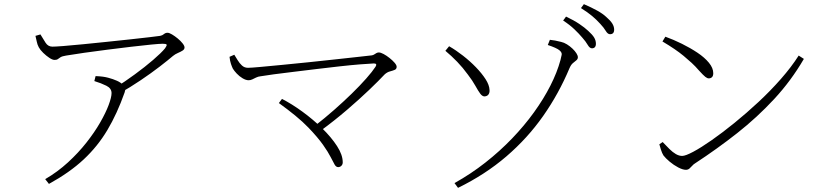

<svg xmlns="http://www.w3.org/2000/svg" viewBox="-20 -851 4010 926"><path d="M536 -428Q582 -457 630.5 -492.5Q679 -528 718.5 -562Q758 -596 776 -618Q786 -632 783.5 -636Q781 -640 765 -640Q750 -640 709 -636Q668 -632 613 -625.5Q558 -619 499 -611.5Q440 -604 387 -596.5Q334 -589 299 -583Q280 -580 272 -575Q264 -570 259 -566Q254 -562 243 -562Q233 -562 218 -572Q203 -582 188.5 -596Q174 -610 167 -623Q160 -636 157.5 -649.5Q155 -663 151 -678L175 -685Q188 -663 200 -644.5Q212 -626 233 -626Q246 -626 285.5 -629Q325 -632 379.5 -637.5Q434 -643 493 -649Q552 -655 606.5 -661Q661 -667 700 -671.5Q739 -676 752 -678Q763 -680 770.5 -686.5Q778 -693 788 -693Q796 -693 809.5 -685Q823 -677 837 -665.5Q851 -654 860.5 -642Q870 -630 870 -622Q870 -613 860.5 -607Q851 -601 838 -595.5Q825 -590 814 -581Q792 -562 750.5 -530Q709 -498 658.5 -464Q608 -430 557 -401ZM198 13Q258 -22 308 -68Q358 -114 397 -163.5Q436 -213 463 -260Q490 -307 504 -344.5Q518 -382 518 -402Q518 -425 493 -437.5Q468 -450 435 -460L441 -484Q464 -483 477.5 -481Q491 -479 502 -476Q525 -470 544 -461.5Q563 -453 574 -441Q582 -433 584 -426.5Q586 -420 581 -405Q545 -303 498 -224Q451 -145 383.5 -82Q316 -19 216 36Z M1501 -246Q1546 -281 1591 -320.5Q1636 -360 1676 -399Q1716 -438 1746 -472Q1776 -506 1791 -529Q1796 -537 1794 -541Q1792 -545 1783 -545Q1759 -544 1715.5 -540.5Q1672 -537 1618 -531Q1564 -525 1506.5 -518Q1449 -511 1395.5 -504.5Q1342 -498 1300 -492.5Q1258 -487 1236 -483Q1225 -482 1215 -477Q1205 -472 1196.5 -468Q1188 -464 1179 -464Q1166 -464 1150 -473.5Q1134 -483 1121.5 -496.5Q1109 -510 1103 -520Q1099 -528 1094 -542.5Q1089 -557 1087 -577L1110 -587Q1117 -576 1126 -561Q1135 -546 1147 -535Q1159 -524 1176 -524Q1190 -524 1234 -528Q1278 -532 1340 -538Q1402 -544 1470 -551Q1538 -558 1601 -565Q1664 -572 1710.5 -577Q1757 -582 1773 -584Q1780 -585 1785 -588.5Q1790 -592 1795.5 -595Q1801 -598 1807 -598Q1816 -598 1830 -590.5Q1844 -583 1858.5 -571.5Q1873 -560 1883 -548.5Q1893 -537 1893 -529Q1893 -518 1883.5 -514Q1874 -510 1860.5 -506.5Q1847 -503 1835 -492Q1808 -463 1761 -418Q1714 -373 1654 -321.5Q1594 -270 1526 -220ZM1611 -45Q1601 -45 1594 -57Q1587 -69 1575 -93Q1563 -117 1538 -152.5Q1513 -188 1468 -235Q1440 -264 1404 -293.5Q1368 -323 1325 -354L1340 -374Q1387 -350 1438.5 -312.5Q1490 -275 1534 -232Q1578 -189 1605.5 -146.5Q1633 -104 1633 -68Q1633 -58 1626.5 -51.5Q1620 -45 1611 -45Z M2172 32Q2251 -12 2321 -67Q2391 -122 2450 -183.5Q2509 -245 2555.5 -309.5Q2602 -374 2634.5 -438Q2667 -502 2683 -561Q2687 -576 2689 -587Q2691 -598 2677.5 -609Q2664 -620 2622 -634L2632 -659Q2644 -658 2657 -655.5Q2670 -653 2686 -649Q2700 -646 2714.5 -637Q2729 -628 2741 -616.5Q2753 -605 2760 -594Q2767 -583 2767 -575Q2767 -566 2759.5 -560Q2752 -554 2743 -546.5Q2734 -539 2727 -523Q2675 -399 2599.5 -291.5Q2524 -184 2422 -96.5Q2320 -9 2189 55ZM2317 -386Q2306 -386 2296 -399.5Q2286 -413 2272.5 -437.5Q2259 -462 2236 -492Q2212 -525 2185 -553Q2158 -581 2128 -606L2146 -628Q2179 -609 2213 -582.5Q2247 -556 2275.5 -526.5Q2304 -497 2322 -469Q2340 -441 2341 -417Q2342 -404 2336 -395.5Q2330 -387 2317 -386ZM2835 -618Q2824 -618 2814.5 -634.5Q2805 -651 2788 -670Q2772 -689 2750 -710Q2728 -731 2696 -752L2710 -771Q2748 -753 2774 -735.5Q2800 -718 2817 -702Q2837 -684 2845.5 -670Q2854 -656 2854 -640Q2854 -629 2849 -623.5Q2844 -618 2835 -618ZM2922 -686Q2911 -686 2901.5 -702Q2892 -718 2875 -736Q2857 -756 2835.5 -774Q2814 -792 2782 -812L2796 -831Q2833 -815 2860 -800Q2887 -785 2903 -770Q2924 -752 2933 -737.5Q2942 -723 2942 -708Q2942 -697 2937 -691.5Q2932 -686 2922 -686Z M3288 -32Q3273 -32 3251 -43.5Q3229 -55 3209.5 -71.5Q3190 -88 3180 -101Q3173 -112 3167.5 -129.5Q3162 -147 3160 -155L3176 -166Q3193 -148 3208.5 -132.5Q3224 -117 3239.5 -108Q3255 -99 3270 -99Q3286 -99 3323.5 -119Q3361 -139 3412.5 -175Q3464 -211 3522 -258Q3580 -305 3638 -359Q3696 -413 3746.5 -470.5Q3797 -528 3832 -583L3857 -567Q3796 -462 3714 -373.5Q3632 -285 3535.5 -209Q3439 -133 3332 -63Q3325 -59 3318.5 -51.5Q3312 -44 3305 -38Q3298 -32 3288 -32ZM3398 -473Q3391 -473 3381.5 -480.5Q3372 -488 3352 -510Q3334 -531 3315.5 -548Q3297 -565 3277 -581.5Q3257 -598 3232 -615Q3207 -632 3175 -651L3189 -674Q3228 -660 3268.5 -640Q3309 -620 3343.5 -597Q3378 -574 3399 -548.5Q3420 -523 3420 -498Q3420 -485 3414 -479Q3408 -473 3398 -473Z"/></svg>

Font: Noto Serif SC ExtraLight ExtraLight
Style: Regular
Weight: 250
Version: Version 2.002-H1;hotconv 1.1.0;makeotfexe 2.6.0